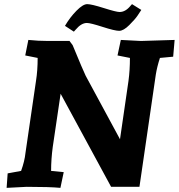

<svg xmlns="http://www.w3.org/2000/svg" viewBox="-20 -903 864 928"><path d="M213 -705H316L331 -685Q383 -559 394 -537L560 -230L601 -512Q608 -564 608 -623L548 -635L564 -710L661 -705L824 -710L817 -629L753 -623Q739 -580 733 -542L654 0H517L273 -450L235 -193Q227 -134 227 -77L288 -71L272 5Q221 0 109 0L12 5L17 -65L82 -77Q99 -124 103 -163L154 -512Q162 -562 162 -623L102 -635L117 -710Q165 -705 213 -705ZM400 -792Q373 -792 346 -760L337 -750L294 -778Q318 -819 349.5 -851Q381 -883 401.5 -883Q422 -883 482 -864Q542 -845 558 -845Q586 -845 610 -874L618 -883L663 -855Q656 -844 644.5 -827Q633 -810 605 -782Q577 -754 556 -754Q535 -754 476 -773Q417 -792 400 -792Z"/></svg>

Font: Andada
Style: Bold Italic
Weight: 700
Italic angle: -8.29999°
Designer: Carolina Giovagnoli
Foundry: Carolina Giovagnoli
Version: Version 1.003